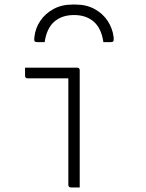

<svg xmlns="http://www.w3.org/2000/svg" viewBox="-20 -823 640 843"><path d="M280 -11Q280 -46 280 -93Q280 -140 280 -192.5Q280 -245 280 -297.5Q280 -350 280 -397Q280 -444 280 -479H268Q250 -479 232.5 -479Q215 -479 195.5 -479Q176 -479 153 -479Q130 -479 101 -479Q96 -479 93 -482Q90 -485 90 -490Q90 -499 90 -508Q90 -517 90 -526Q120 -526 143 -526Q166 -526 185.5 -526Q205 -526 224 -526Q243 -526 266 -526Q289 -526 319 -526Q323 -526 325 -524.5Q327 -523 328.5 -521Q330 -519 330 -515Q330 -467 330 -415Q330 -363 330 -310.5Q330 -258 330 -206Q330 -154 330 -106Q330 -88 330 -70.5Q330 -53 330 -35.5Q330 -18 330 0Q320 0 310.5 0Q301 0 291 0Q286 0 283 -3Q280 -6 280 -11ZM305 -757Q252 -757 218.5 -728Q185 -699 176 -638Q168 -638 160.5 -638Q153 -638 145 -638Q135 -638 132 -642Q129 -646 131 -660Q135 -699 157 -731.5Q179 -764 215 -783.5Q251 -803 298 -803H312Q359 -803 395 -783.5Q431 -764 452.5 -731.5Q474 -699 479 -660Q480 -646 477.5 -642Q475 -638 465 -638Q457 -638 449.5 -638Q442 -638 434 -638Q425 -699 391.5 -728Q358 -757 305 -757Z"/></svg>

Font: Recursive Monospace Light
Style: Regular
Weight: 300
Version: Version 1.047